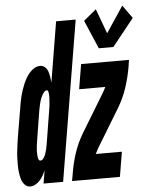

<svg xmlns="http://www.w3.org/2000/svg" viewBox="-82 -826 693 879"><g transform="rotate(-5 264.5 -386.0)"><path d="M22 8Q6 8 -4.5 -4Q-15 -16 -19 -31Q-23 -46 -25 -62Q-27 -78 -27 -94Q-27 -110 -26.5 -126.5Q-26 -143 -24 -159.5Q-22 -176 -20 -192Q-18 -208 -15 -225L7 -355Q9 -368 11.5 -381.5Q14 -395 17.5 -408.5Q21 -422 25.5 -435.5Q30 -449 35.5 -462Q41 -475 48 -487.5Q55 -500 65 -511.5Q75 -523 87.5 -530.5Q100 -538 114 -538Q127 -538 136.5 -529.5Q146 -521 150 -508.5Q154 -496 156 -483Q158 -470 159 -457L205 -735H295L173 0H83L93 -59Q88 -48 81.5 -36.5Q75 -25 66 -15Q57 -5 45.5 1.5Q34 8 22 8ZM79 -106Q84 -106 88 -110Q92 -114 95 -118.5Q98 -123 100 -128Q102 -133 103.5 -138Q105 -143 106.5 -148Q108 -153 109 -158Q110 -163 111 -168Q112 -173 113 -178L134 -308Q135 -314 136 -320Q137 -326 138 -332.5Q139 -339 140 -345Q141 -351 141.5 -357Q142 -363 142.5 -369.5Q143 -376 143.5 -382Q144 -388 144 -394Q144 -400 143.5 -406Q143 -412 141.5 -418Q140 -424 134 -424Q129 -424 125 -420Q121 -416 118 -411.5Q115 -407 112.5 -402.5Q110 -398 108 -393.5Q106 -389 104.5 -384Q103 -379 101.5 -374.5Q100 -370 99 -365Q98 -360 97 -355.5Q96 -351 95 -346Q94 -341 93 -336L72 -206Q71 -199 70 -192.5Q69 -186 68 -179Q67 -172 66.5 -165.5Q66 -159 65.5 -152Q65 -145 65.5 -138.5Q66 -132 66.5 -125.5Q67 -119 69.5 -112.5Q72 -106 79 -106ZM389 -595 333 -726 391 -774 433 -660 513 -780 556 -720 456 -595ZM214 0 220 -33Q227 -79 242 -125Q257 -171 282 -213L390 -391Q394 -397 397 -403.5Q400 -410 403 -416H283L302 -530H522L517 -497Q509 -451 494 -405Q479 -359 454 -317L346 -139Q343 -133 339.5 -126.5Q336 -120 333 -114H453L434 0Z"/></g></svg>

Font: Iosevka Curly Heavy Oblique
Style: Regular
Weight: 900
Italic angle: -9°
Monospace: yes
Designer: Belleve Invis
Foundry: Belleve Invis
Version: Version 11.1.0; ttfautohint (v1.8.3)